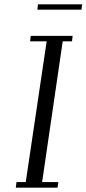

<svg xmlns="http://www.w3.org/2000/svg" viewBox="-20 -868 400 888"><path d="M53.2 0 56.2 -25.9H99.1L195.8 -676.8H119.1L122.1 -702.1H315.9L313 -676.8H270L174.8 -25.9H250L246.1 0ZM152.8 -823.2 155.8 -848.1H359.9L356.9 -823.2Z"/></svg>

Font: Dehuti Alt
Style: Italic
Weight: 400
Version: Version 1.2